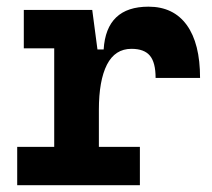

<svg xmlns="http://www.w3.org/2000/svg" viewBox="-20 -547 626 567"><path d="M272 -222.7 241.7 -400.9H286.1Q293.9 -527.3 418.5 -527.3Q492.2 -527.3 531.5 -473.1Q570.8 -418.9 570.8 -316.9H439.5Q439.5 -362.6 422.6 -382.7Q405.8 -402.8 368.2 -402.8Q319.7 -402.8 295.8 -356Q272 -309.1 272 -222.7ZM30.8 0V-113.3H393.1V0ZM140.1 0V-517.6H252.4L272 -369.1V0ZM50.3 -404.3V-517.6H245.6L255.4 -404.3Z"/></svg>

Font: Cascadia Code PL
Style: Regular
Weight: 400
Monospace: yes
Designer: Aaron Bell
Foundry: Saja Typeworks
Version: Version 2102.003